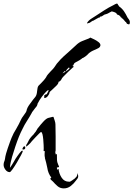

<svg xmlns="http://www.w3.org/2000/svg" viewBox="-45 -961 739 1063"><path d="M9 -8Q-5 -8 -15 -21.5Q-25 -35 -25 -48Q-25 -52 -24.5 -55.5Q-24 -59 -23 -63Q-21 -67 -20 -70.5Q-19 -74 -18 -78L-15 -96L-11 -112Q-8 -122 -2 -140.5Q4 -159 10.5 -176Q17 -193 19 -198Q29 -223 45 -248Q52 -260 58.5 -272.5Q65 -285 71 -298Q73 -303 76.5 -308.5Q80 -314 84 -319Q88 -324 91 -329Q94 -334 98 -339Q99 -341 99.5 -342Q100 -343 100 -344V-345Q100 -344 101 -344Q103 -357 108.5 -367Q114 -377 121 -386Q129 -398 137.5 -408.5Q146 -419 151 -425Q159 -436 160.5 -457Q162 -478 168 -486L183 -501L197 -516Q201 -520 204 -524.5Q207 -529 210 -533Q214 -542 221 -550Q228 -558 235 -565.5Q242 -573 249 -580Q253 -585 256.5 -589.5Q260 -594 263 -599Q266 -604 269.5 -608.5Q273 -613 277 -617Q291 -634 307 -648.5Q323 -663 340 -678Q348 -685 356.5 -693Q365 -701 374 -709Q392 -727 411 -734L434 -743Q439 -745 444.5 -747Q450 -749 455 -753Q462 -750 475.5 -743.5Q489 -737 500 -728.5Q511 -720 511 -711Q511 -707 508 -702Q504 -695 485.5 -687.5Q467 -680 459 -675Q447 -668 438 -657Q433 -652 427 -648Q421 -644 414 -640H412Q406 -634 394 -627L374 -616Q370 -614 368.5 -612.5Q367 -611 366 -610Q365 -609 364 -606.5Q363 -604 361 -600Q361 -599 360 -599Q359 -599 359 -598L356 -596L355 -595L361 -596L362 -591Q362 -588 359 -588Q352 -581 345.5 -575.5Q339 -570 332 -563L305 -536Q298 -529 294 -520Q288 -510 279 -508V-507Q279 -497 264 -483.5Q249 -470 238 -459Q232 -455 230 -450H229V-449Q229 -441 220 -429.5Q211 -418 200 -418V-433L203 -435Q207 -436 208 -439H214L215 -440H214Q226 -460 223.5 -462Q221 -464 210.5 -453.5Q200 -443 186.5 -425Q173 -407 163 -387Q162 -375 150 -363Q140 -351 132 -339V-338Q125 -325 118 -313.5Q111 -302 104 -291Q97 -280 91 -269.5Q85 -259 80 -248Q69 -227 59.5 -203.5Q50 -180 40 -150L22 -93Q18 -79 14.5 -63.5Q11 -48 10 -32Q11 -34 12.5 -35.5Q14 -37 15 -39L21 -48Q26 -56 31 -64.5Q36 -73 41 -82Q46 -90 52 -98Q58 -106 63 -113Q74 -127 78 -127Q81 -127 81 -124Q81 -120 71.5 -102Q62 -84 49 -62Q36 -40 24.5 -24Q13 -8 9 -8ZM320 -566Q324 -568 327.5 -571Q331 -574 334 -576Q340 -581 340 -583L337 -588Q332 -584 326.5 -578Q321 -572 320 -566ZM301 -555Q305 -557 310 -559.5Q315 -562 320 -565L312 -567ZM308 82Q288 82 274 70Q260 58 248 44Q242 38 239 36Q234 33 234 25L239 23V22Q221 -2 217 -31Q214 -46 210.5 -60.5Q207 -75 203 -88H205L204 -89Q202 -95 202 -100V-110Q202 -122 203 -125Q202 -124 199 -124H198V-126H196Q197 -129 197 -135V-142Q197 -145 196.5 -158.5Q196 -172 194.5 -189Q193 -206 190 -218Q187 -230 182 -230Q180 -230 171 -221Q162 -212 151 -200.5Q140 -189 131.5 -179.5Q123 -170 122 -168Q116 -162 111 -157.5Q106 -153 100 -149V-158Q103 -163 106 -167.5Q109 -172 111 -177Q113 -182 116 -187Q119 -192 122 -196Q125 -200 128 -203.5Q131 -207 135 -211Q138 -214 141 -217Q144 -220 146 -224Q153 -231 158 -241Q163 -251 170 -258Q178 -269 194.5 -287Q211 -305 222 -308L246 -314H251Q252 -310 254 -305Q256 -300 258 -293Q262 -281 262 -272Q262 -255 262.5 -238.5Q263 -222 263 -205V-128Q263 -124 261 -118Q262 -115 262.5 -112.5Q263 -110 263 -107H264V-106L270 -108Q270 -90 270.5 -76Q271 -62 279 -45Q282 -42 282 -39Q282 -37 280 -37V-35H274Q273 -35 271 -33H270Q270 -28 271 -27V-21L279 -26Q282 1 296.5 23Q311 45 337 45H341Q342 44 344 44L354 38Q357 36 360 33.5Q363 31 367 29Q373 24 378 18Q383 12 383 -3Q385 3 386 6.5Q387 10 388 12V15Q388 22 384 27.5Q380 33 376 38Q364 55 347 68.5Q330 82 308 82ZM83 -133Q79 -133 79 -137Q79 -139 82.5 -145Q86 -151 91 -151Q95 -151 95 -144Q95 -133 83 -133ZM668 -826Q666 -827 663.5 -827.5Q661 -828 659 -829Q656 -831 654.5 -835.5Q653 -840 648 -841Q648 -841 647.5 -841Q647 -841 648 -842Q645 -845 639 -852.5Q633 -860 629 -860Q629 -860 629.5 -861Q630 -862 629 -862V-863Q624 -863 622.5 -867.5Q621 -872 617 -874Q614 -877 610.5 -878Q607 -879 603 -881Q601 -883 600 -886Q599 -889 596 -890L590 -893Q588 -893 588 -894L574 -898Q569 -895 563 -892.5Q557 -890 555 -888Q548 -884 543 -883Q538 -882 533 -880Q526 -876 521.5 -872.5Q517 -869 510 -869Q508 -869 508 -864Q504 -866 491.5 -858Q479 -850 474 -848Q474 -847 473 -847Q468 -847 461 -841.5Q454 -836 449 -834Q446 -833 444 -833Q442 -833 440 -832Q440 -831 437 -831V-832Q437 -834 438.5 -837Q440 -840 446 -846Q453 -853 462 -858.5Q471 -864 480 -870Q506 -887 531.5 -903.5Q557 -920 584 -933Q588 -935 592 -937.5Q596 -940 600 -941L606 -940L609 -933H610L614 -926Q631 -914 641.5 -898.5Q652 -883 661 -864Q665 -858 669 -853Q673 -848 674 -840Q674 -831 672.5 -829Q671 -827 671 -827Q670 -827 670 -826.5Q670 -826 668 -826Z"/></svg>

Font: Water Brush
Style: Regular
Weight: 400
Designer: Robert E. Leuschke
Foundry: Robert E. Leuschke
Version: Version 1.010; ttfautohint (v1.8.4.7-5d5b)